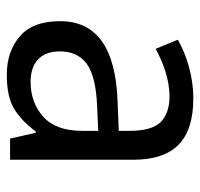

<svg xmlns="http://www.w3.org/2000/svg" viewBox="-32 -553 595 571"><g transform="rotate(90 265.5 -267.5)"><path d="M272 -544.9C205.6 -544.9 143.1 -524.4 98.1 -499L125 -433.1C166 -454.6 214.8 -474.1 267.1 -474.1C299.8 -474.1 324.7 -465.3 342.8 -448.2C360.4 -430.7 369.1 -399.4 369.1 -355V-323.2L284.2 -319.8C120.1 -314.5 43 -255.9 43 -148.9C43 -94.2 58.1 -54.2 88.4 -28.8C118.7 -2.9 156.7 9.8 202.1 9.8C244.6 9.8 278.3 2.9 302.2 -11.2C326.2 -25.4 349.1 -46.9 371.1 -76.2H375L392.1 0H455.1V-365.2C455.1 -490.2 394.5 -544.9 272 -544.9ZM369.1 -213.9C369.1 -162.1 355 -123.5 327.1 -98.6C299.3 -73.7 264.6 -61 223.1 -61C169.9 -61 132.8 -87.9 132.8 -147.9C132.8 -182.1 144.5 -208.5 168.5 -227.1C192.4 -245.6 234.9 -256.3 295.9 -258.8L369.1 -262.2Z"/></g></svg>

Font: Avrile Sans
Style: Regular
Weight: 400
Designer: Monotype Design Team, Google (font), Stefan Peev (BGR Cyrillic), Cristiano Sobral (main changes)
Foundry: The Avrile Sans Project Authors
Version: Version 3.110